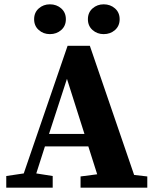

<svg xmlns="http://www.w3.org/2000/svg" viewBox="-20 -869 715 889"><path d="M460 -711Q430 -711 408.5 -730Q387 -749 387 -780Q387 -811 408.5 -830Q430 -849 460 -849Q491 -849 512.5 -830Q534 -811 534 -780Q534 -749 512.5 -730Q491 -711 460 -711ZM211 -711Q181 -711 159.5 -730Q138 -749 138 -780Q138 -811 159.5 -830Q181 -849 211 -849Q242 -849 263.5 -830Q285 -811 285 -780Q285 -749 263.5 -730Q242 -711 211 -711ZM207 -249H371L290 -504ZM601 -59 662 -52V0H353V-52L430 -62L389 -191H188L148 -66L224 -54V0H9V-54L90 -66L293 -657H396Z"/></svg>

Font: TypoPRO Source Serif Pro
Style: Bold
Weight: 700
Designer: Frank Grießhammer
Foundry: Adobe Systems Incorporated
Version: Version 1.017;PS 1.0;hotconv 1.0.79;makeotf.lib2.5.61930